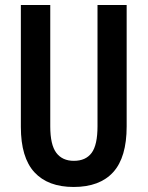

<svg xmlns="http://www.w3.org/2000/svg" viewBox="-20 -734 587 764"><path d="M484 -231Q484 -108 430.5 -49Q377 10 273 10Q171 10 117 -48.5Q63 -107 63 -229V-714H180V-231Q180 -158 204 -126Q228 -94 274 -94Q321 -94 344.5 -125.5Q368 -157 368 -232V-714H484Z"/></svg>

Font: Noto Sans Devanagari UI ExtraCondensed SemiBold
Style: Regular
Weight: 600
Width: 2
Designer: Jelle Bosma - Monotype Design Team
Foundry: Monotype Imaging Inc.
Version: Version 2.004; ttfautohint (v1.8.4.7-5d5b)